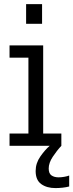

<svg xmlns="http://www.w3.org/2000/svg" viewBox="-20 -726 364 956"><path d="M27.5 0V-61H121.5V-439H27.5V-500H195V-61H285.5V0ZM324.5 148V202.5Q310 206.5 291.5 208.5Q273 210.5 256 210.5Q213 210.5 185.2 190.5Q157.5 170.5 157.5 125.5Q157.5 86.5 181 53Q204.5 19.5 227.5 0H285.5Q263 24 242.8 54.5Q222.5 85 222.5 113Q222.5 138 236.5 147.5Q250.5 157 271.5 157Q284.5 157 299.2 154.5Q314 152 324.5 148ZM110 -705.5H189.5V-607.5H110Z"/></svg>

Font: Trispace Condensed Light
Style: Regular
Weight: 300
Width: 3
Designer: Tyler Finck
Foundry: Etcetera Type Company
Version: Version 1.210; ttfautohint (v1.8.3)